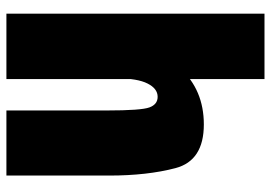

<svg xmlns="http://www.w3.org/2000/svg" viewBox="-140 -684 825 584"><g transform="rotate(90 272.0 -392.5)"><path d="M22 0H221V-785H22ZM316.5 0H514.5V-312.5Q514.5 -428.5 491.8 -514.5Q469 -600.5 359 -600.5Q254 -600.5 187.8 -528.2Q121.5 -456 121.5 -361L219 -338Q219 -398.5 234.5 -429.2Q250 -460 275 -460Q298 -460 307.2 -435Q316.5 -410 316.5 -306Z"/></g></svg>

Font: Anybody Condensed Black
Style: Regular
Weight: 900
Width: 3
Designer: Tyler Finck
Foundry: Etcetera Type Company
Version: Version 1.113;gftools[0.9.25]